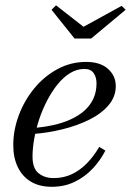

<svg xmlns="http://www.w3.org/2000/svg" viewBox="-20 -708 504 738"><path d="M179 10Q131 10 98 -10.2Q65 -30.5 48 -66.5Q31 -102.5 31 -150Q31 -207.5 52 -264.2Q73 -321 111 -367.5Q149 -414 200.2 -442Q251.5 -470 311.5 -470Q365.5 -470 395.2 -443.2Q425 -416.5 425 -377Q425 -336 397 -303.2Q369 -270.5 322.2 -247.5Q275.5 -224.5 219.2 -210.8Q163 -197 106 -193V-216Q147.5 -219 184.8 -227.2Q222 -235.5 252.5 -249.5Q283 -263.5 305 -283.2Q327 -303 339 -329Q351 -355 351 -388Q351 -411 340 -427Q329 -443 304.5 -443Q276 -443 250.2 -427.5Q224.5 -412 202.2 -384.8Q180 -357.5 162 -323.2Q144 -289 131.2 -251.2Q118.5 -213.5 111.8 -176Q105 -138.5 105 -106Q105 -61 128.2 -42.2Q151.5 -23.5 186.5 -23.5Q224.5 -23.5 256.2 -38.5Q288 -53.5 314.2 -80.5Q340.5 -107.5 361.5 -143.5L385 -129Q365.5 -91 335.8 -59.5Q306 -28 266.8 -9Q227.5 10 179 10ZM266.5 -560 178 -670.5 195.5 -687.5 301 -605 447.5 -685.5 463 -670.5 330.5 -560Z"/></svg>

Font: Bodoni Moda 9pt
Style: Italic
Weight: 400
Italic angle: -13°
Designer: Owen Earl
Foundry: indestructible type
Version: Version 2.005